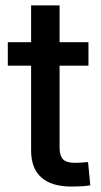

<svg xmlns="http://www.w3.org/2000/svg" viewBox="-20 -685 374 708"><path d="M306.2 -529.3V-442.9H8.8V-529.3ZM94.7 -665H199.7V-141.6Q199.7 -110.8 212.4 -97.7Q225.1 -84.5 256.3 -84.5Q266.6 -84.5 280.5 -85.4Q294.4 -86.4 304.7 -87.4L313 -1.5Q298.3 1 279.5 2Q260.7 2.9 243.7 2.9Q169.9 2.9 132.3 -30.8Q94.7 -64.5 94.7 -129.9Z"/></svg>

Font: Inter 24pt Medium
Style: Regular
Weight: 500
Designer: Rasmus Andersson
Foundry: rsms
Version: Version 4.001;git-66647c0bb